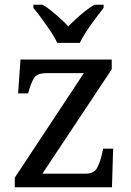

<svg xmlns="http://www.w3.org/2000/svg" viewBox="-20 -786 551 806"><path d="M42 0V-40L332 -479H176Q136 -479 123 -458.5Q110 -438 99 -398L98 -394H56L66 -536H449V-495L158 -57H340Q375 -57 388 -82Q401 -107 408 -139L413 -162H455L450 0ZM220 -606Q210 -629 192 -655.5Q174 -682 155 -708Q136 -734 120 -753V-766H159Q178 -755 197 -739.5Q216 -724 234 -707.5Q252 -691 267 -675Q282 -691 300 -707.5Q318 -724 337.5 -739.5Q357 -755 376 -766H415V-753Q400 -734 380.5 -708Q361 -682 343.5 -655.5Q326 -629 315 -606Z"/></svg>

Font: Noto Serif Gujarati
Style: Regular
Weight: 400
Designer: Universal Thirst, Indian Type Foundry and the Monotype Design Team
Foundry: Monotype Imaging Inc.
Version: Version 2.102